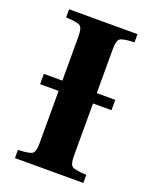

<svg xmlns="http://www.w3.org/2000/svg" viewBox="-132 -766 666 839"><g transform="rotate(20 201.0 -346.0)"><path d="M35 -341V-389H121V-595Q121 -633 108.5 -642.5Q96 -652 42 -654V-692H360V-654Q306 -652 293.5 -642.5Q281 -633 281 -595V-389H367V-341H281V-97Q281 -59 293.5 -49.5Q306 -40 360 -38V0H42V-38Q96 -40 108.5 -49.5Q121 -59 121 -97V-341Z"/></g></svg>

Font: Heuristica
Style: Bold
Weight: 700
Version: Version 1.0.2